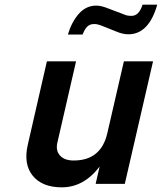

<svg xmlns="http://www.w3.org/2000/svg" viewBox="-20 -788 694 823"><path d="M636 -525 515 0H390L407 -74Q339 15 245 15Q161 15 120.5 -34.5Q80 -84 99 -167L181 -525H306L226 -177Q218 -143 237 -121.5Q256 -100 296 -100Q413 -100 440 -217L511 -525ZM271 -640Q287 -694 318 -729Q349 -764 393 -764Q414 -764 446 -751L512 -726Q524 -720 544 -720Q576 -720 591 -768H654Q618 -641 530 -641Q506 -641 478 -653L413 -679Q397 -685 384 -685Q365 -685 354 -674Q343 -663 334 -640Z"/></svg>

Font: Miedinger
Style: Bold-Italic
Weight: 700
Italic angle: -13°
Version: Version 001.000